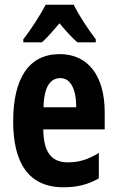

<svg xmlns="http://www.w3.org/2000/svg" viewBox="-20 -786 497 816"><path d="M293 -766H174C155 -728 110 -658 79 -619V-606H158C178 -623 204 -653 233 -687C261 -653 286 -626 309 -606H387V-619C350 -668 315 -722 293 -766ZM234 -556C103 -556 36 -454 36 -270C36 -97 99 10 250 10C307 10 356 -2 400 -28V-136C353 -107 314 -96 268 -96C198 -96 165 -140 164 -236H425V-309C425 -460 357 -556 234 -556ZM237 -454C280 -454 304 -407 304 -330H165C167 -418 194 -454 237 -454Z"/></svg>

Font: Noto Sans Armenian ExtraCondensed
Style: Regular
Weight: 400
Width: 2
Designer: Monotype Design Team
Foundry: Monotype Imaging Inc.
Version: Version 2.008